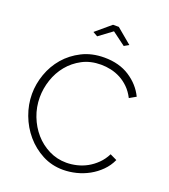

<svg xmlns="http://www.w3.org/2000/svg" viewBox="-163 -1033 1015 1155"><g transform="rotate(20 345.0 -455.5)"><path d="M264 -836 360 -917H397L494 -836L464 -819L379 -882L294 -819ZM44 -360Q44 -424 66.5 -487.5Q89 -551 132 -601Q175 -651 237.5 -682.5Q300 -714 380 -714Q475 -714 542 -670.5Q609 -627 642 -559L600 -535Q581 -572 555.5 -597Q530 -622 500.5 -637.5Q471 -653 439 -660Q407 -667 376 -667Q308 -667 256 -639.5Q204 -612 168 -568Q132 -524 113.5 -468.5Q95 -413 95 -357Q95 -294 117 -237Q139 -180 177 -136.5Q215 -93 267 -67Q319 -41 379 -41Q411 -41 445 -49Q479 -57 510 -74Q541 -91 568 -117.5Q595 -144 613 -180L657 -159Q639 -119 608 -88Q577 -57 539 -36Q501 -15 458.5 -4.5Q416 6 375 6Q302 6 241.5 -26Q181 -58 137 -109.5Q93 -161 68.5 -226.5Q44 -292 44 -360Z"/></g></svg>

Font: Oxford Sans
Style: Regular
Weight: 300
Designer: Matt McInerney, Pablo Impallari, Rodrigo Fuenzalida
Foundry: Matt McInerney, Pablo Impallari, Rodrigo Fuenzalida
Version: Version 3.000g; ttfautohint (v1.5) -l 8 -r 28 -G 28 -x 14 -D